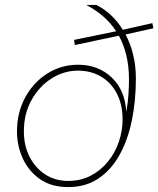

<svg xmlns="http://www.w3.org/2000/svg" viewBox="-20 -750 643 780"><path d="M257 10Q188 10 142 -22.5Q96 -55 72.5 -106.5Q49 -158 49 -216Q49 -293 82.5 -354.5Q116 -416 172.5 -451.5Q229 -487 297 -487Q379 -487 433.5 -435.5Q488 -384 493 -296Q500 -334 502 -368.5Q504 -403 504 -427Q504 -480 493.5 -524Q483 -568 463 -605L284 -567L281 -588L452 -623Q429 -658 398 -684.5Q367 -711 330 -730H371Q436 -698 479 -629L599 -656L603 -635L490 -610Q510 -573 521 -527.5Q532 -482 532 -431Q532 -340 515.5 -260Q499 -180 465 -119.5Q431 -59 379.5 -24.5Q328 10 257 10ZM257 -15Q308 -15 349 -36.5Q390 -58 419 -94Q448 -130 463 -174.5Q478 -219 478 -264Q478 -325 455 -369.5Q432 -414 391 -438.5Q350 -463 297 -463Q239 -463 189 -431Q139 -399 108 -343.5Q77 -288 77 -216Q77 -159 100 -113.5Q123 -68 163.5 -41.5Q204 -15 257 -15Z"/></svg>

Font: Work Sans ExtraLight
Style: Italic
Weight: 200
Italic angle: -13°
Designer: Wei Huang
Foundry: Wei Huang
Version: Version 2.012; ttfautohint (v1.8.3)